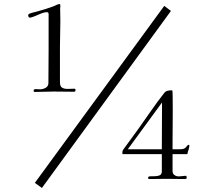

<svg xmlns="http://www.w3.org/2000/svg" viewBox="-20 -821 1040 948"><path d="M611 -84H779Q779 -142 779.5 -199.5Q780 -257 780 -315ZM353 -376Q353 -374 351.5 -371Q350 -368 348 -368Q323 -368 297 -368.5Q271 -369 245 -369Q222 -369 198.5 -368Q175 -367 152 -367Q146 -367 146 -374Q146 -381 158 -381Q163 -381 168 -380.5Q173 -380 178 -380Q192 -380 205.5 -387.5Q219 -395 219 -411Q219 -452 219.5 -493.5Q220 -535 220 -575V-751Q220 -761 211 -761Q200 -761 183.5 -754.5Q167 -748 151.5 -741Q136 -734 126 -734Q123 -734 121 -738Q119 -742 119 -743Q119 -752 127 -754Q137 -758 146.5 -760Q156 -762 166 -765Q187 -771 208 -777.5Q229 -784 249 -792Q254 -794 261 -797.5Q268 -801 274 -801Q277 -801 277.5 -797.5Q278 -794 278 -792Q278 -788 277.5 -785Q277 -782 277 -778Q277 -762 277.5 -746.5Q278 -731 278 -716Q278 -685 277 -654.5Q276 -624 276 -593V-415Q276 -395 286 -388.5Q296 -382 314 -382Q322 -382 330.5 -382.5Q339 -383 347 -383Q353 -383 353 -376ZM824 -767 187 107 152 82 791 -792ZM915 -104Q915 -93 911 -82Q907 -71 905 -60H832V24Q832 37 841.5 43.5Q851 50 863 50Q871 50 880 48.5Q889 47 897 47Q900 47 901 50.5Q902 54 902 56Q902 63 894 63Q871 63 847.5 62.5Q824 62 801 62Q780 62 759.5 62.5Q739 63 718 63Q711 63 711 57Q711 50 721.5 49.5Q732 49 745 49Q758 49 768.5 44.5Q779 40 779 25V-60H585Q584 -63 584 -69Q584 -76 589 -83Q607 -108 625.5 -133Q644 -158 662 -183Q694 -228 725.5 -273.5Q757 -319 791 -362Q797 -370 806.5 -372.5Q816 -375 825 -375Q826 -375 828 -375Q830 -375 831 -374Q832 -372 832.5 -344.5Q833 -317 833 -276.5Q833 -236 832.5 -194.5Q832 -153 832 -122.5Q832 -92 832 -84H867Q886 -84 893 -89.5Q900 -95 903.5 -100.5Q907 -106 912 -106Q915 -106 915 -104Z"/></svg>

Font: Kaisei Opti
Style: Regular
Weight: 400
Designer: Font-Kai, 金井和夫
Foundry: KAZUO KANAI
Version: Version 5.003